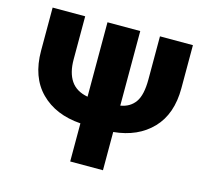

<svg xmlns="http://www.w3.org/2000/svg" viewBox="-104 -848 1051 969"><g transform="rotate(15 421.5 -363.5)"><path d="M615.8 -727.3H788V-502.1Q788 -367.2 713.6 -289.6Q639.2 -212 512.8 -199.9V0H341.6V-199.2Q209.9 -208.5 132.5 -286.4Q55 -364.3 55 -502.1V-727.3H225.1V-502.1Q225.1 -432.5 253.2 -391Q281.2 -349.4 341.6 -338.4V-727.3H512.8V-337.7Q562.9 -345.9 589.3 -383.2Q615.8 -420.5 615.8 -502.1Z"/></g></svg>

Font: Inter UI Extra Bold
Style: Regular
Weight: 800
Designer: Rasmus Andersson
Foundry: rsms
Version: 3.2;8d6f07862